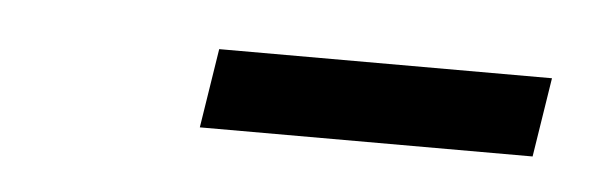

<svg xmlns="http://www.w3.org/2000/svg" viewBox="-23 -387 383 123"><g transform="rotate(5 168.0 -325.5)"><path d="M321 -300H107L115 -351H329Z"/></g></svg>

Font: Economica
Style: Italic
Weight: 400
Designer: Vicente Lamonaca
Foundry: Vicente Lamonaca
Version: Version 1.100